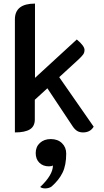

<svg xmlns="http://www.w3.org/2000/svg" viewBox="-20 -729 582 1070"><path d="M502 -23Q483 9 443 9Q424 9 410.5 1Q397 -7 385 -25L244 -237L174 -173V-63Q174 -25 146.5 -8Q119 9 63 9V-621Q63 -709 175 -709V-295L408 -509Q451 -473 451 -451Q451 -436 443.5 -425.5Q436 -415 418 -398L310 -299ZM275 193Q268 198 252 198Q220 198 199.5 178Q179 158 179 124Q179 89 202.5 67.5Q226 46 263 46Q302 46 325.5 69Q349 92 349 127Q349 191 329 232.5Q309 274 268 310Q262 315 252 318Q242 321 232 321Q214 321 204 313Q275 246 275 193Z"/></svg>

Font: K2D SemiBold
Style: Regular
Weight: 600
Designer: Katatrad Aksorn Co.,Ltd.
Foundry: Cadson Demak Co.,Ltd.
Version: Version 1.000; ttfautohint (v1.6)